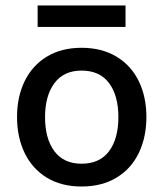

<svg xmlns="http://www.w3.org/2000/svg" viewBox="-20 -669 595 699"><path d="M42 -243Q42 -316 69.5 -373Q97 -430 150 -462.5Q203 -495 277 -495Q351 -495 404.5 -462.5Q458 -430 485.5 -373Q513 -316 513 -243Q513 -170 485.5 -112.5Q458 -55 404.5 -22.5Q351 10 277 10Q203 10 150 -22.5Q97 -55 69.5 -112.5Q42 -170 42 -243ZM411 -243Q411 -321 377 -366.5Q343 -412 277 -412Q212 -412 178 -366Q144 -320 144 -243Q144 -164 178 -118.5Q212 -73 277 -73Q343 -73 377 -118.5Q411 -164 411 -243ZM117 -649H437V-571H117Z"/></svg>

Font: Niramit Medium
Style: Regular
Weight: 500
Designer: Katatrad Aksorn Co.,Ltd.
Foundry: Cadson Demak Co.,Ltd.
Version: Version 1.000; ttfautohint (v1.6)